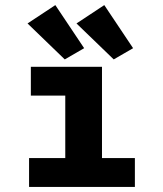

<svg xmlns="http://www.w3.org/2000/svg" viewBox="-20 -733 640 753"><path d="M94 0V-113H236V-358H101V-471H380V-113H509V0ZM234 -500 88 -641 197 -713 310 -544ZM426 -500 280 -641 389 -713 502 -544Z"/></svg>

Font: Inconsolata Expanded Black
Style: Regular
Weight: 900
Width: 7
Monospace: yes
Designer: Raph Levien, Cyreal, Brenton Simpson
Foundry: Raph Levien, Cyreal, Google
Version: Version 3.001; ttfautohint (v1.8.2.53-6de2)